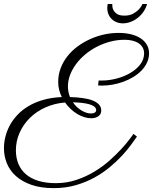

<svg xmlns="http://www.w3.org/2000/svg" viewBox="-30 -867 782 982"><path d="M474.6 -455.6Q476.1 -455.1 478.5 -455.1H490.2Q528.3 -455.1 566.9 -465.3Q605.5 -475.6 636.7 -493.9Q668 -512.2 687.5 -537.8Q707 -563.5 707 -594.2Q707 -610.8 699.7 -623.8Q692.4 -636.7 679.4 -645.5Q666.5 -654.3 648.2 -658.9Q629.9 -663.6 607.9 -663.6Q569.3 -663.6 532.7 -653.8Q496.1 -644 463.9 -627.2Q431.6 -610.4 404.8 -587.6Q377.9 -564.9 358.4 -538.3Q338.9 -511.7 328.1 -482.9Q317.4 -454.1 317.4 -425.3Q317.4 -396.5 328.1 -370.6Q361.8 -369.6 391.1 -365.7Q420.4 -361.8 441.9 -353.8Q463.4 -345.7 475.6 -333Q487.8 -320.3 487.8 -302.2Q487.8 -282.7 473.1 -272.5Q458.5 -262.2 436.5 -262.2Q418.9 -262.2 400.4 -268.1Q381.8 -273.9 364.5 -284.4Q347.2 -294.9 331.3 -309.8Q315.4 -324.7 302.7 -342.8Q248.5 -338.4 202.4 -317.6Q156.2 -296.9 122.8 -263.9Q89.4 -231 70.3 -188.2Q51.3 -145.5 51.3 -98.1Q51.3 -59.6 64.2 -28.6Q77.1 2.4 102.8 24.4Q128.4 46.4 166.7 58.1Q205.1 69.8 255.4 69.8Q311 69.8 361.1 53Q411.1 36.1 453.6 10.3Q496.1 -15.6 530.8 -46.6Q565.4 -77.6 591.1 -105.5Q616.7 -133.3 632.3 -154.5Q647.9 -175.8 652.8 -182.1L670.4 -168.5Q659.2 -152.3 640.1 -126.2Q621.1 -100.1 594 -70.8Q566.9 -41.5 531.5 -12Q496.1 17.6 452.4 41.5Q408.7 65.4 356.9 80.3Q305.2 95.2 245.1 95.2Q179.2 95.2 131.3 78.6Q83.5 62 52 33.9Q20.5 5.9 5.4 -31Q-9.8 -67.9 -9.8 -108.9Q-9.8 -137.7 -2.4 -167.5Q4.9 -197.3 20 -225.6Q35.2 -253.9 59.1 -279.3Q83 -304.7 115.7 -324.2Q148.4 -343.8 190.9 -356Q233.4 -368.2 286.1 -370.6Q277.3 -388.2 272.5 -407.5Q267.6 -426.8 267.6 -447.3Q267.6 -484.9 280.3 -518.3Q293 -551.8 315.2 -579.8Q337.4 -607.9 367.4 -629.9Q397.5 -651.9 431.6 -667.2Q465.8 -682.6 502.7 -690.7Q539.6 -698.7 575.7 -698.7Q612.8 -698.7 641.8 -691.2Q670.9 -683.6 690.9 -669.9Q710.9 -656.2 721.7 -637Q732.4 -617.7 732.4 -594.7Q732.4 -569.3 721.9 -546.9Q711.4 -524.4 693.6 -506.1Q675.8 -487.8 652.1 -473.4Q628.4 -459 601.8 -449.2Q575.2 -439.5 546.9 -434.3Q518.6 -429.2 492.2 -429.2Q483.4 -429.2 478 -429.7Q472.7 -430.2 471.7 -430.2ZM461.9 -303.2Q461.9 -314.9 451.4 -322.5Q440.9 -330.1 424.1 -334.5Q407.2 -338.9 386 -341.1Q364.7 -343.3 342.8 -343.8Q352.1 -330.1 363.5 -319.6Q375 -309.1 387.2 -301.8Q399.4 -294.4 411.9 -290.5Q424.3 -286.6 435.5 -286.6Q448.7 -286.6 455.3 -291.5Q461.9 -296.4 461.9 -303.2ZM722.2 -846.7Q716.8 -826.2 704.6 -808.1Q692.4 -790 675.5 -776.6Q658.7 -763.2 638.9 -755.4Q619.1 -747.6 598.6 -747.6Q578.1 -747.6 561.8 -755.4Q545.4 -763.2 534.9 -776.6Q524.4 -790 520.5 -808.1Q516.6 -826.2 521 -846.7H544.4Q543.5 -829.6 549.3 -816.9Q554.7 -805.7 567.4 -796.4Q580.1 -787.1 606.4 -787.1Q632.3 -787.1 649.7 -796.4Q667 -805.7 678.2 -816.9Q690.9 -829.6 698.7 -846.7H722.2Z"/></svg>

Font: Parisienne
Style: Regular
Weight: 400
Designer: Astigmatic (AOETI)
Foundry: Astigmatic (AOETI)
Version: Version 1.000